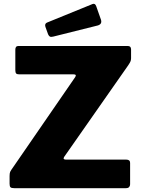

<svg xmlns="http://www.w3.org/2000/svg" viewBox="-20 -982 738 1002"><path d="M54 0Q40 0 35 -4.5Q30 -9 30 -23V-63Q30 -78 33 -85Q36 -92 49 -110L372 -579Q382 -594 364 -594H80Q68 -594 64 -599Q60 -604 60 -616V-723Q60 -742 76 -742H647Q664 -742 664 -724V-678Q664 -668 660.5 -660.5Q657 -653 649 -641L314 -162Q310 -154 314 -151.5Q318 -149 325 -149H639Q659 -149 659 -132V-20Q659 -12 654 -6Q649 0 637 0H54ZM482 -950 507 -879Q514 -856 490 -849L258 -791Q246 -788 240.5 -791Q235 -794 231 -803L217 -842Q212 -858 225 -864L463 -961Q476 -966 482 -950Z"/></svg>

Font: Libre Franklin Thin ExtraBold
Style: Regular
Weight: 800
Version: Version 3.000